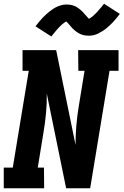

<svg xmlns="http://www.w3.org/2000/svg" viewBox="-21 -1002 658 1022"><path d="M214 0H-1V-110H47L132 -625H99V-735H278L381 -231Q381 -283 385.5 -335.5Q390 -388 399 -441L429 -625H396L395 -735H610V-625H562L459 0H331L228 -504Q229 -452 224 -399.5Q219 -347 210 -294L180 -110H213ZM252 -808 168 -862Q178 -875 187.5 -886.5Q197 -898 206 -907.5Q215 -917 224 -925Q233 -933 241.5 -940Q250 -947 261.5 -954.5Q273 -962 284.5 -967Q296 -972 308.5 -975Q321 -978 333 -978Q338 -978 343 -977.5Q348 -977 353 -976.5Q358 -976 362.5 -974.5Q367 -973 372 -971.5Q377 -970 381 -968Q385 -966 388.5 -963.5Q392 -961 396 -958.5Q400 -956 404 -952.5Q408 -949 411.5 -946Q415 -943 418.5 -939.5Q422 -936 424.5 -933Q427 -930 429.5 -927Q432 -924 436.5 -919.5Q441 -915 443.5 -911.5Q446 -908 449.5 -905Q453 -902 453 -901Q453 -900 452.5 -900Q452 -900 451 -900H450Q450 -901 454 -903Q458 -905 461 -907Q464 -909 468 -912Q472 -915 473.5 -916.5Q475 -918 477 -919.5Q479 -921 480.5 -923Q482 -925 484.5 -927Q487 -929 489.5 -931.5Q492 -934 494.5 -936.5Q497 -939 499.5 -942Q502 -945 504 -947.5Q506 -950 509 -953.5Q512 -957 515 -960Q518 -963 521 -967Q524 -971 526.5 -974.5Q529 -978 533 -982L617 -928Q607 -915 597.5 -903.5Q588 -892 579 -882.5Q570 -873 561 -865Q552 -857 543.5 -850Q535 -843 523 -835.5Q511 -828 499.5 -822.5Q488 -817 476 -814.5Q464 -812 452 -812Q447 -812 442 -812.5Q437 -813 432 -813.5Q427 -814 422 -815.5Q417 -817 412.5 -818.5Q408 -820 404 -822Q400 -824 396 -826.5Q392 -829 388 -831.5Q384 -834 380 -837.5Q376 -841 372.5 -844Q369 -847 365.5 -850.5Q362 -854 359.5 -857Q357 -860 354.5 -863Q352 -866 348 -870.5Q344 -875 341 -878.5Q338 -882 334.5 -885Q331 -888 331 -889Q331 -890 331.5 -890Q332 -890 333 -890H334Q334 -889 330.5 -887Q327 -885 324 -883Q321 -881 317 -878Q313 -875 311 -873.5Q309 -872 307.5 -870.5Q306 -869 304 -867Q302 -865 300 -863Q298 -861 295.5 -858.5Q293 -856 290.5 -853.5Q288 -851 285.5 -848Q283 -845 280.5 -842.5Q278 -840 275.5 -836.5Q273 -833 270 -829.5Q267 -826 264 -822.5Q261 -819 258.5 -815.5Q256 -812 252 -808Z"/></svg>

Font: Iosevka HT Extrabold Extended
Style: Italic
Weight: 800
Width: 7
Italic angle: -9°
Monospace: yes
Designer: Belleve Invis
Foundry: Belleve Invis
Version: Version 32.3.0; ttfautohint (v1.8.4)